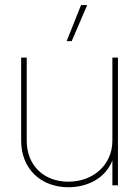

<svg xmlns="http://www.w3.org/2000/svg" viewBox="-20 -748 561 775"><path d="M255.9 7.8C333 7.8 404.8 -27.8 433.6 -100.1V0H456.1V-515.6H433.6V-179.7C433.6 -84 357.4 -14.6 255.9 -14.6C156.7 -14.6 87.9 -80.6 87.9 -179.7V-515.6H65.4V-179.7C65.4 -67.9 144 7.8 255.9 7.8ZM249 -582H269.5L332 -727.5H307.1Z"/></svg>

Font: Raveo Display Display Thin
Style: Regular
Weight: 100
Designer: Jakub Foglar, Rasmus Andersson (Inter)
Foundry: Jakubfoglar.com
Version: Version 1.100;Glyphs 3.2.3 (3260)